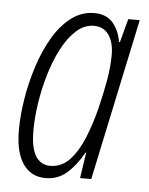

<svg xmlns="http://www.w3.org/2000/svg" viewBox="-45 -578 486 626"><g transform="rotate(5 198.0 -265.0)"><path d="M127 9.8Q79.1 9.8 53 -28.3Q26.9 -66.4 26.9 -138.7Q26.9 -184.6 35.4 -238.5Q43.9 -292.5 60.8 -345.7Q77.6 -398.9 103 -442.9Q128.4 -486.8 162.6 -513.4Q196.8 -540 239.3 -540Q277.8 -540 299.3 -515.9Q320.8 -491.7 327.1 -453.1H330.1L350.6 -529.8H388.2L275.9 0H239.3L252 -84.5H250Q225.1 -40.5 196 -15.4Q167 9.8 127 9.8ZM138.2 -31.2Q175.8 -31.2 202.4 -59.8Q229 -88.4 247.6 -134Q266.1 -179.7 278.8 -230Q291 -278.8 299.1 -324.5Q307.1 -370.1 307.1 -409.2Q307.1 -450.2 290 -474.4Q272.9 -498.5 241.7 -498.5Q210 -498.5 183.6 -474.6Q157.2 -450.7 136.7 -411.4Q116.2 -372.1 102.3 -324.7Q88.4 -277.3 81.3 -229.7Q74.2 -182.1 74.2 -142.1Q74.2 -83.5 91.3 -57.4Q108.4 -31.2 138.2 -31.2Z"/></g></svg>

Font: Open Sans Condensed Light
Style: Italic
Weight: 300
Width: 3
Italic angle: -12°
Designer: Monotype Design Team
Foundry: Monotype Imaging Inc.
Version: Version 3.000; ttfautohint (v1.8.4)